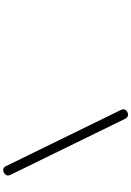

<svg xmlns="http://www.w3.org/2000/svg" viewBox="177 -916 849 1244"><g transform="rotate(-90 602.0 -294.5)"><path d="M510.7 63Q515.6 73.7 515.6 80.6Q515.6 85.4 512.9 90.6Q510.3 95.7 505.4 100.1Q500.5 104.5 493.9 107.2Q487.3 109.9 479.5 109.9Q463.4 109.9 453.6 90.8L90.8 -651.4Q88.4 -655.8 87.6 -659.9Q86.9 -664.1 86.4 -668Q86.4 -672.9 89.1 -678.2Q91.8 -683.6 96.7 -688.2Q101.6 -692.9 108.4 -695.8Q115.2 -698.7 123 -698.7Q139.6 -698.7 147.9 -679.2Z"/></g></svg>

Font: Erica Type
Style: Italic
Weight: 400
Monospace: yes
Designer: Peter Wiegel
Foundry: Peter Wiegel
Version: Version 1.000 2010 initial release